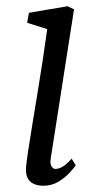

<svg xmlns="http://www.w3.org/2000/svg" viewBox="-20 -586 324 616"><path d="M119 10Q102 10 88.8 4.2Q75.5 -1.5 68.8 -14.5Q62 -27.5 63.5 -49Q65 -68 70.8 -104.8Q76.5 -141.5 84.2 -189.5Q92 -237.5 100.8 -290.5Q109.5 -343.5 117.5 -395.8Q125.5 -448 131.5 -492.5L67 -513L73 -545L197 -566L217.5 -556L143 -79Q140 -61 145.2 -52.5Q150.5 -44 157.5 -44Q168.5 -44 180.8 -51.2Q193 -58.5 210 -77L223 -55.5Q218.5 -48.5 204.2 -32.8Q190 -17 168.2 -3.5Q146.5 10 119 10Z"/></svg>

Font: Merriweather Light
Style: Italic
Weight: 300
Italic angle: -7.8°
Designer: Eben Sorkin
Foundry: Eben Sorkin
Version: Version 2.101